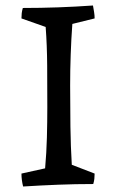

<svg xmlns="http://www.w3.org/2000/svg" viewBox="-20 -669 422 698"><path d="M64 9Q58 -15 58 -38L144 -57Q149 -113 150.5 -169Q152 -225 152 -280Q152 -356 151.5 -430.5Q151 -505 146 -571L58 -602Q58 -612 59 -621Q60 -630 63 -640Q191 -640 318 -649Q320 -637 322 -625.5Q324 -614 324 -602L243 -582Q239 -527 237 -470.5Q235 -414 235 -358Q235 -282 236 -209Q237 -136 241 -70L324 -38Q324 -28 323 -19Q322 -10 319 0Q255 0 191.5 2.5Q128 5 64 9Z"/></svg>

Font: Labrada
Style: Regular
Weight: 400
Designer: Mercedes Jáuregui
Foundry: Omnibus-Type Team
Version: Version 1.000; ttfautohint (v1.8.4.7-5d5b)